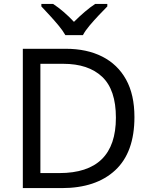

<svg xmlns="http://www.w3.org/2000/svg" viewBox="-20 -964 770 984"><path d="M669 -364Q669 -183 570.5 -91.5Q472 0 296 0H97V-714H317Q425 -714 504 -674Q583 -634 626 -556.5Q669 -479 669 -364ZM574 -361Q574 -504 503.5 -570.5Q433 -637 304 -637H187V-77H284Q574 -77 574 -361ZM315 -784Q302 -807 280 -833.5Q258 -860 234 -886Q210 -912 192 -931V-944H252Q278 -927 306 -903Q334 -879 359 -852Q386 -879 414 -903Q442 -927 468 -944H530V-931Q511 -912 486.5 -886Q462 -860 439.5 -833.5Q417 -807 405 -784Z"/></svg>

Font: Noto Sans Lao
Style: Regular
Weight: 400
Designer: Monotype Design Team
Foundry: Monotype Imaging Inc.
Version: Version 2.003; ttfautohint (v1.8.4.7-5d5b)